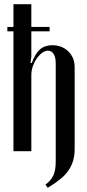

<svg xmlns="http://www.w3.org/2000/svg" viewBox="-20 -719 414 913"><path d="M131 -419Q147 -464 170 -484Q193 -504 228 -504Q275 -504 305 -474.5Q335 -445 335 -400V-10Q335 19 328 44Q321 69 306 91Q291 113 266.5 133Q242 153 207 174L196 159Q221 141 233 116.5Q245 92 245 50V-418Q245 -447 235 -462.5Q225 -478 208 -478Q194 -478 180 -467.5Q166 -457 154.5 -440.5Q143 -424 136 -403.5Q129 -383 129 -362V0H44V-570H15V-591H44V-699H129V-591H216V-570H129V-450L125 -421Z"/></svg>

Font: Moniqa SemBd Heading
Style: Regular
Weight: 600
Designer: Rajesh Rajput
Foundry: Rajesh Rajput
Version: Version 1.000